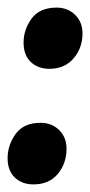

<svg xmlns="http://www.w3.org/2000/svg" viewBox="-25 -474 237 505"><path d="M105 -293Q75 -293 56 -311Q37 -329 37 -362Q37 -396 58 -425Q79 -454 124 -454Q153 -454 172.5 -435Q192 -416 192 -386Q192 -348 168.5 -320.5Q145 -293 105 -293ZM63 11Q33 11 14 -7Q-5 -25 -5 -58Q-5 -92 16 -121.5Q37 -151 82 -151Q111 -151 130.5 -132Q150 -113 150 -83Q150 -44 127 -16.5Q104 11 63 11Z"/></svg>

Font: Faustina Light ExtraBold
Style: Italic
Weight: 800
Italic angle: -8°
Version: Version 1.200